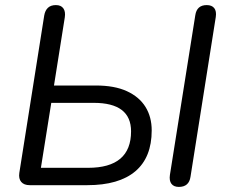

<svg xmlns="http://www.w3.org/2000/svg" viewBox="-20 -732 894 759"><path d="M325 0H97.7Q74.8 0 63.9 -12.9Q53 -25.7 56.4 -48.6L154.8 -670.7Q158.2 -690.6 169.6 -701.3Q181 -711.9 200.9 -711.9Q221.2 -711.9 230.4 -699Q239.6 -686.1 236.2 -663.7L193.4 -394H359Q432.7 -394 481.5 -371.6Q530.3 -349.2 555 -309.6Q579.7 -269.9 579.7 -216.5Q579.7 -109.7 514.9 -54.8Q450 0 325 0ZM182.7 -325.4 141.7 -68.6H328Q498.1 -68.6 498.1 -212.7Q498.1 -269.2 461.2 -297.3Q424.4 -325.4 350.5 -325.4ZM687 6.9Q667.1 6.9 657.7 -5.4Q648.3 -17.8 651.7 -40.7L752 -671.6Q757.9 -711.9 797.2 -711.9Q817.5 -711.9 827 -699.8Q836.4 -687.7 833 -664.8L733.1 -33.4Q727.3 6.9 687 6.9Z"/></svg>

Font: Nunito Variable Extra Light
Style: Italic
Weight: 200
Italic angle: -9°
Designer: Vernon Adams
Foundry: Vernon Adams
Version: Version 3.602